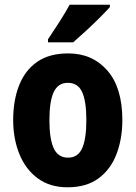

<svg xmlns="http://www.w3.org/2000/svg" viewBox="-20 -786 577 816"><path d="M500 -276Q500 -197 475.5 -132Q451 -67 399.5 -28.5Q348 10 267 10Q192 10 140.5 -28Q89 -66 62.5 -131Q36 -196 36 -276Q36 -360 61.5 -424Q87 -488 138.5 -523.5Q190 -559 270 -559Q373 -559 436.5 -486Q500 -413 500 -276ZM190 -275Q190 -195 208.5 -155.5Q227 -116 269 -116Q311 -116 329 -155.5Q347 -195 347 -276Q347 -356 329 -395Q311 -434 268 -434Q227 -434 208.5 -395Q190 -356 190 -275ZM447 -756Q431 -738 403.5 -710.5Q376 -683 345.5 -655Q315 -627 291 -606H184V-619Q209 -656 233.5 -694.5Q258 -733 276 -766H447Z"/></svg>

Font: Noto Sans Kannada Condensed ExtraBold
Style: Regular
Weight: 800
Width: 3
Designer: Jelle Bosma - Monotype Design Team
Foundry: Monotype Imaging Inc.
Version: Version 2.005; ttfautohint (v1.8.4.7-5d5b)